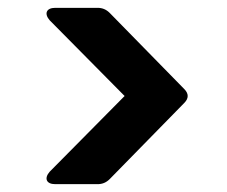

<svg xmlns="http://www.w3.org/2000/svg" viewBox="-20 -602 580 490"><path d="M107 -550 298 -357 107 -164C92 -147 98 -132 121 -132H229C241 -132 251 -136 260 -145L450 -339C462 -351 462 -363 450 -375L260 -569C251 -578 241 -582 229 -582H121C98 -582 92 -567 107 -550Z"/></svg>

Font: Arvore Sans SemiBold
Style: Regular
Weight: 600
Designer: Jonny Pinhorn (Latin) Dan Schunck (customization for Arvore)
Version: Version 1.000;Glyphs 3.3 (3305)